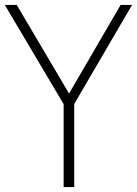

<svg xmlns="http://www.w3.org/2000/svg" viewBox="-32 -760 557 780"><path d="M226.5 0V-337L-12.5 -740H36L248.5 -380L458 -740H504.5L269.5 -337.5V0Z"/></svg>

Font: Encode Sans Condensed ExtraLight
Style: Regular
Weight: 200
Width: 3
Designer: Multiple Designers
Foundry: Impallari Type
Version: Version 3.000; ttfautohint (v1.8.3) -l 8 -r 50 -G 200 -x 14 